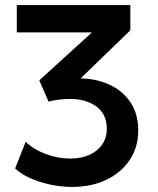

<svg xmlns="http://www.w3.org/2000/svg" viewBox="-20 -720 623 755"><path d="M263.5 15Q219 15 176 5.5Q133 -4 97.2 -20.2Q61.5 -36.5 39.5 -57.5L81 -162.5Q111.5 -132.5 159.5 -114.5Q207.5 -96.5 255.5 -96.5Q299.5 -96.5 332 -111.2Q364.5 -126 382.2 -152.5Q400 -179 400 -214.5Q400 -270 359.8 -300.5Q319.5 -331 253.5 -331Q234.5 -331 213.5 -328.5Q192.5 -326 171 -320.5L134.5 -404L341.5 -592.5H46V-700H492.5V-601L297 -411.5Q356 -411 407.8 -388.2Q459.5 -365.5 491.5 -320Q523.5 -274.5 523.5 -206.5Q523.5 -141 490.2 -91.2Q457 -41.5 398.5 -13.2Q340 15 263.5 15Z"/></svg>

Font: Geologica Cursive Medium
Style: Regular
Weight: 500
Designer: Sindre Bremnes, Frode Helland
Foundry: Monokrom Skriftforlag AS
Version: Version 1.010;gftools[0.9.28]